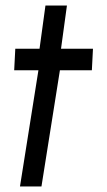

<svg xmlns="http://www.w3.org/2000/svg" viewBox="-20 -677 387 697"><path d="M313.5 -422H197.5L130.5 0H52.5L119.5 -422H31.5L35.5 -500H123.5L145 -657H223L201.5 -500H317.5Z"/></svg>

Font: Urbanist
Style: Italic
Weight: 400
Italic angle: -8°
Designer: Corey Hu
Foundry: Corey Hu
Version: Version 1.330; ttfautohint (v1.8.4.7-5d5b)